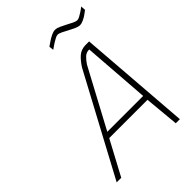

<svg xmlns="http://www.w3.org/2000/svg" viewBox="-251 -1009 1128 1128"><g transform="rotate(-45 312.5 -445.0)"><path d="M372 -619Q392 -652 417 -675.5Q442 -699 480 -700H511L565 0H531L511 -215H193L78 0H40ZM211 -249H509L478 -666Q455 -667 438 -651.5Q421 -636 406 -613ZM625 -848Q610 -836 595 -826Q582 -818 567.5 -811.5Q553 -805 542 -805Q527 -805 508.5 -813.5Q490 -822 471.5 -832Q453 -842 436 -850.5Q419 -859 407 -859Q399 -859 385.5 -851.5Q372 -844 359 -836Q344 -826 327 -814L324 -843Q341 -855 358 -866Q372 -875 388 -882.5Q404 -890 417 -890Q432 -890 450.5 -881.5Q469 -873 487 -863.5Q505 -854 522 -845.5Q539 -837 551 -837Q558 -837 570 -843Q582 -849 594 -857Q608 -866 623 -878Z"/></g></svg>

Font: Panefresco 1wt
Style: Italic
Weight: 250
Version: Version 1.000